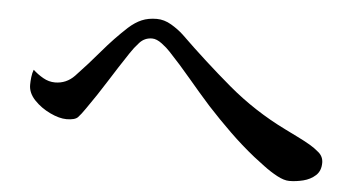

<svg xmlns="http://www.w3.org/2000/svg" viewBox="-40 -637 1080 588"><g transform="rotate(5 500.0 -343.5)"><path d="M963 -178Q963 -153 947.5 -139Q932 -125 910 -119.5Q888 -114 867 -114Q851 -114 829.5 -125.5Q808 -137 787.5 -152.5Q767 -168 754 -178Q714 -210 676.5 -246.5Q639 -283 604 -321Q570 -359 536 -399.5Q502 -440 467 -477Q458 -487 441.5 -499.5Q425 -512 411 -512Q388 -512 372.5 -495Q357 -478 346 -461Q316 -416 287.5 -370.5Q259 -325 228 -281Q215 -262 206 -252.5Q197 -243 171 -243Q149 -243 120.5 -256.5Q92 -270 71.5 -291.5Q51 -313 51 -338Q51 -349 52.5 -362Q54 -375 58 -385Q72 -372 89.5 -362Q107 -352 126 -352Q161 -352 186 -378Q224 -418 259 -459.5Q294 -501 334 -538Q354 -556 374 -564.5Q394 -573 420 -573Q443 -573 465 -560Q487 -547 503 -532Q581 -456 662.5 -387Q744 -318 842 -270Q862 -260 881.5 -250.5Q901 -241 920 -230Q934 -222 948.5 -209.5Q963 -197 963 -178Z"/></g></svg>

Font: Kaisei Tokumin Medium
Style: Regular
Weight: 500
Designer: Font-Kai, 金井和夫
Foundry: KAZUO KANAI
Version: Version 5.003